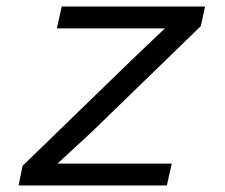

<svg xmlns="http://www.w3.org/2000/svg" viewBox="-20 -568 690 588"><path d="M37 0 49 -60 384 -385 485 -481H344H154L169 -548H608L595 -488L260 -163L156 -67H299H506L491 0Z"/></svg>

Font: Azeret Mono Thin Light
Style: Italic
Weight: 300
Italic angle: -12°
Version: Version 1.002